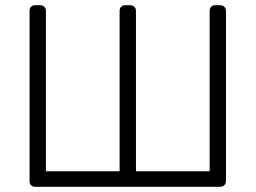

<svg xmlns="http://www.w3.org/2000/svg" viewBox="-20 -720 985 740"><path d="M116 0Q106 0 100 -6Q94 -12 94 -22V-678Q94 -688 100 -694Q106 -700 116 -700H134Q144 -700 150.5 -694Q157 -688 157 -678V-60H441V-678Q441 -688 447 -694Q453 -700 463 -700H481Q491 -700 497.5 -694Q504 -688 504 -678V-60H788V-678Q788 -688 794 -694Q800 -700 810 -700H828Q838 -700 844.5 -694Q851 -688 851 -678V-22Q851 -12 844.5 -6Q838 0 828 0Z"/></svg>

Font: Rubik AZ
Style: Regular
Weight: 300
Designer: Hubert and Fischer
Foundry: Hubert & Fischer
Version: Version 2.000